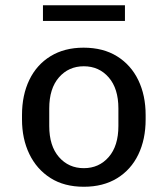

<svg xmlns="http://www.w3.org/2000/svg" viewBox="-20 -703 640 733"><path d="M300 10Q225 10 172.5 -23.5Q120 -57 92 -115Q64 -173 64 -247V-264Q64 -340 92 -398Q120 -456 173 -488.5Q226 -521 299 -521Q374 -521 427 -488Q480 -455 508 -397Q536 -339 536 -264V-247Q536 -171 508 -113Q480 -55 427 -22.5Q374 10 300 10ZM300 -61Q358 -61 395 -103.5Q432 -146 432 -222V-289Q432 -365 395 -407.5Q358 -450 300 -450Q242 -450 205 -407.5Q168 -365 168 -289V-222Q168 -146 205 -103.5Q242 -61 300 -61ZM144 -623V-683H457V-623Z"/></svg>

Font: Chivo Mono
Style: Regular
Weight: 400
Monospace: yes
Designer: Hector Gatti
Foundry: Omnibus-Type
Version: Version 1.008; ttfautohint (v1.8.4.7-5d5b)